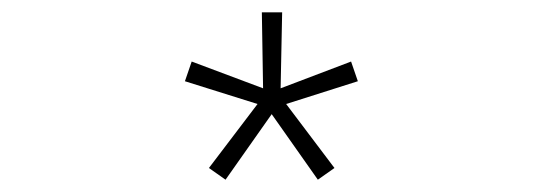

<svg xmlns="http://www.w3.org/2000/svg" viewBox="-20 -820 890 312"><path d="M346.5 -528 319.5 -547 398.5 -651 280.5 -688 291.5 -720 407.5 -676.5 405.5 -800H438.5L436 -676.5L550.5 -720L561.5 -688L445 -651L523.5 -547L496.5 -528L421.5 -634.5Z"/></svg>

Font: League Mono Wide Thin
Style: Regular
Weight: 100
Width: 8
Designer: Tyler Finck
Foundry: The League of Moveable Type / Tyler Finck
Version: Version 2.210